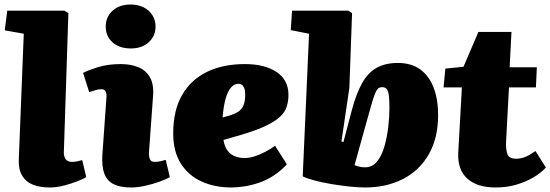

<svg xmlns="http://www.w3.org/2000/svg" viewBox="-20 -814 2431 848"><path d="M85 -665 1 -680 12 -767H264L282 -756L262 -142Q261 -126 269 -112.5Q277 -99 299 -99Q310 -99 322 -101.5Q334 -104 343 -107L361 -32Q351 -25 324.5 -14.5Q298 -4 265 5Q232 14 198 14Q157 14 126 2Q95 -10 78 -38Q61 -66 63 -110Z M450 -381Q452 -399 446.5 -409.5Q441 -420 429 -420Q417 -420 404 -416.5Q391 -413 374 -407L347 -492Q367 -503 411.5 -517Q456 -531 513 -531Q557 -531 590.5 -517.5Q624 -504 642 -473Q660 -442 656 -390L638 -142Q637 -123 642 -111Q647 -99 663 -99Q677 -99 689.5 -102Q702 -105 712 -108L730 -32Q714 -22 684.5 -11.5Q655 -1 621.5 6.5Q588 14 560 14Q511 14 482 -0.5Q453 -15 441 -46.5Q429 -78 432 -129ZM447 -697Q447 -739 477 -766.5Q507 -794 557 -794Q590 -794 614.5 -781.5Q639 -769 653 -747Q667 -725 667 -697Q667 -655 637 -627.5Q607 -600 558 -600Q507 -600 477 -627Q447 -654 447 -697Z M1062 -531Q1149 -531 1201.5 -496Q1254 -461 1254 -395Q1254 -368 1246.5 -343.5Q1239 -319 1217 -298.5Q1195 -278 1154.5 -258.5Q1114 -239 1047 -219L967 -196Q972 -165 986 -147.5Q1000 -130 1019.5 -123Q1039 -116 1059 -116Q1081 -116 1104.5 -123.5Q1128 -131 1151.5 -143.5Q1175 -156 1195 -170L1247 -88Q1219 -58 1187 -37.5Q1155 -17 1121.5 -6Q1088 5 1057 9.5Q1026 14 1002 14Q928 14 870 -12.5Q812 -39 778.5 -92Q745 -145 745 -225Q745 -326 784 -394Q823 -462 894 -496.5Q965 -531 1062 -531ZM1063 -396Q1063 -415 1058.5 -425.5Q1054 -436 1047.5 -440Q1041 -444 1033 -444Q1017 -444 1003 -430.5Q989 -417 978.5 -385Q968 -353 963 -295L995 -304Q1017 -311 1032 -320.5Q1047 -330 1055 -348Q1063 -366 1063 -396Z M1593 14Q1565 14 1525 10Q1485 6 1444 -1Q1403 -8 1369 -17Q1335 -26 1317 -35L1345 -665L1264 -681L1270 -767H1518L1535 -756L1523 -426L1488 -189L1497 -187L1534 -328Q1554 -402 1580 -448Q1606 -494 1644.5 -515Q1683 -536 1737 -536Q1797 -536 1836.5 -507Q1876 -478 1895.5 -426Q1915 -374 1915 -306Q1915 -204 1873.5 -132Q1832 -60 1759 -23Q1686 14 1593 14ZM1668 -429Q1657 -429 1650 -423Q1643 -417 1636 -400Q1629 -383 1619.5 -348.5Q1610 -314 1594 -258L1546 -85Q1554 -81 1566 -78Q1578 -75 1592 -75Q1625 -75 1646 -101.5Q1667 -128 1678.5 -169.5Q1690 -211 1695 -255Q1700 -299 1700 -336Q1700 -367 1698 -387.5Q1696 -408 1689.5 -418.5Q1683 -429 1668 -429Z M1947 -511 2027 -519 2093 -673H2239L2231 -517H2351L2347 -428H2228L2215 -186Q2214 -154 2221 -133.5Q2228 -113 2260 -113Q2282 -113 2302.5 -122Q2323 -131 2345 -147L2391 -74Q2369 -50 2335 -30Q2301 -10 2259 2Q2217 14 2169 14Q2087 14 2043.5 -25.5Q2000 -65 2004 -141L2020 -428H1939Z"/></svg>

Font: Literata Black
Style: Italic
Weight: 900
Italic angle: -2°
Designer: Latin by Veronika Burian and Jose Scaglione. Greek by Irene Vlachou. Cyrillic by Vera Evstafieva
Foundry: TypeTogether
Version: Version 3.002